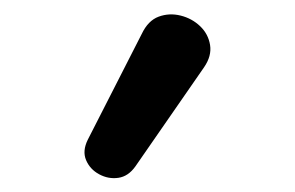

<svg xmlns="http://www.w3.org/2000/svg" viewBox="-20 -795 417 271"><path d="M171 -560Q161 -546 147 -544Q133 -542 120 -549Q107 -556 101.5 -569Q96 -582 104 -598L180 -747Q189 -766 204 -771.5Q219 -777 235 -773Q251 -769 262.5 -758Q274 -747 276.5 -731.5Q279 -716 268 -700Z"/></svg>

Font: Nunito ExtraLight
Style: Regular
Weight: 200
Designer: Vernon Adams
Foundry: Vernon Adams
Version: Version 3.602